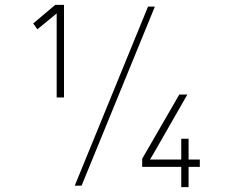

<svg xmlns="http://www.w3.org/2000/svg" viewBox="-20 -760 940 786"><path d="M586 -733 286 0H314L614 -733ZM116 -664 133 -640 212 -705V-361H242V-740H206ZM562 -77H722V6H752V-77H798V-107H752V-192H722V-107H594L609 -132L747 -373H714L562 -110Z"/></svg>

Font: Kreadon Extra Light
Style: Regular
Weight: 200
Designer: kohakuno
Foundry: StudioGnu
Version: Version 1.000;Glyphs 3.1.2 (3151)